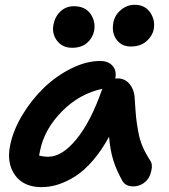

<svg xmlns="http://www.w3.org/2000/svg" viewBox="-20 -766 701 796"><path d="M522 -573.2Q483.9 -573.2 462.9 -602.1Q441.9 -630.9 450.2 -673.8Q456.5 -704.6 481.9 -725.3Q507.3 -746.1 538.1 -746.1Q581.1 -746.1 602.8 -714.1Q624.5 -682.1 617.2 -644Q611.3 -615.7 586.7 -594.5Q562 -573.2 522 -573.2ZM278.8 -567.9Q238.8 -567.9 216.3 -597.4Q193.8 -627 202.1 -666Q209 -699.2 231.7 -719.7Q254.4 -740.2 286.1 -740.2Q333 -740.2 355.2 -708.5Q377.4 -676.8 370.1 -637.2Q363.8 -607.9 340.6 -587.9Q317.4 -567.9 278.8 -567.9ZM151.9 9.8Q78.1 9.8 42.5 -39.6Q6.8 -88.9 22 -163.1Q34.2 -225.1 72.3 -288.6Q110.4 -352.1 161.4 -401.4Q212.4 -450.7 274.9 -481.9Q337.4 -513.2 395 -513.2Q428.7 -513.2 446.5 -493.4Q464.4 -473.6 458 -439.9Q460.9 -440.9 467.8 -440.9Q497.6 -440.9 516.6 -418.5Q535.6 -396 538.1 -363.8Q538.6 -358.4 539.1 -348.6Q542 -301.3 544.4 -278.1Q546.9 -254.9 553 -220.9Q559.1 -187 570.8 -159.4Q582.5 -131.8 601.1 -103Q611.3 -89.8 609.4 -71Q607.4 -52.2 599.6 -34.9Q591.8 -17.6 573.5 -5.4Q555.2 6.8 532.2 6.8Q499 6.8 485.8 -19Q462.9 -60.1 450 -100.8Q437 -141.6 432.1 -199.2Q401.4 -142.6 365.2 -100.6Q329.1 -58.6 292.5 -35.4Q255.9 -12.2 221.2 -1.2Q186.5 9.8 151.9 9.8ZM146 -141.1Q144 -133.8 142.1 -121.1Q160.6 -116.2 180.2 -116.2Q237.3 -116.2 296.6 -188.5Q356 -260.7 402.8 -394L404.8 -397.9Q309.6 -377.9 236.6 -304Q163.6 -230 146 -141.1Z"/></svg>

Font: Shantell Sans Normal
Style: Italic
Weight: 600
Italic angle: -11.31°
Designer: Stephen Nixon, Anya Danilova, Shantell Martin
Foundry: Arrow Type
Version: Version 1.006;[559af2be0]